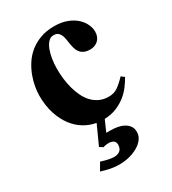

<svg xmlns="http://www.w3.org/2000/svg" viewBox="-178 -583 819 916"><g transform="rotate(-30 231.0 -125.0)"><path d="M439 -109.9Q427.2 -88.9 411.1 -67.4Q395 -45.9 372.6 -28.1Q350.1 -10.3 321 1.7Q292 13.7 254.9 15.1L228 76.2H252Q269.5 76.2 288.1 79.3Q306.6 82.5 322 90.6Q337.4 98.6 347.2 111.8Q356.9 125 356.9 145Q356.9 167.5 343 185.1Q329.1 202.6 307.4 214.6Q285.6 226.6 259.3 232.7Q232.9 238.8 208 238.8Q185.5 238.8 161.6 234.4Q137.7 230 109.9 221.2L133.8 180.2Q153.8 187 172.4 190.9Q190.9 194.8 203.1 194.8Q216.3 194.8 225.3 191.2Q234.4 187.5 239.5 181.6Q244.6 175.8 246.8 168.5Q249 161.1 249 153.8Q249 136.7 238.3 130.4Q227.5 124 213.9 124Q205.1 124 197.3 125.2Q189.5 126.5 182.1 128.9L164.1 117.2L211.9 12.2Q177.7 6.3 146.7 -12.2Q115.7 -30.8 92 -62Q68.4 -93.3 54.2 -137Q40 -180.7 40 -236.8Q40 -258.3 44.7 -285.4Q49.3 -312.5 59.8 -340.6Q70.3 -368.7 87.4 -395.3Q104.5 -421.9 129.6 -442.6Q154.8 -463.4 188.5 -476.1Q222.2 -488.8 266.1 -488.8Q306.6 -488.8 336.4 -477.3Q366.2 -465.8 385.5 -448Q404.8 -430.2 414.3 -409.2Q423.8 -388.2 423.8 -369.1Q423.8 -354 418.9 -342.3Q414.1 -330.6 405.5 -322.5Q397 -314.5 385.7 -310.3Q374.5 -306.2 361.8 -306.2Q340.8 -306.2 327.9 -312.5Q314.9 -318.8 307.1 -329.1Q299.3 -339.4 295.7 -352.5Q292 -365.7 289.8 -379.6Q287.6 -393.6 285.4 -406.7Q283.2 -419.9 278.6 -430.2Q273.9 -440.4 265.6 -446.8Q257.3 -453.1 242.2 -453.1Q225.6 -453.1 213.4 -440.2Q201.2 -427.2 193.1 -406.2Q185.1 -385.3 180.9 -358.6Q176.8 -332 176.8 -304.2Q176.8 -278.3 179.9 -250.7Q183.1 -223.1 190.2 -196.8Q197.3 -170.4 208.5 -147Q219.7 -123.5 236.3 -105.7Q252.9 -87.9 275.1 -77.4Q297.4 -66.9 326.2 -66.9Q354.5 -66.9 376.2 -82Q397.9 -97.2 421.9 -123Z"/></g></svg>

Font: Tai Heritage Pro
Style: Bold
Weight: 700
Designer: Faah Baccam, Walt Agee, Victor Gaultney, Annie Olsen, Eric Hays
Foundry: SIL International
Version: Version 2.600